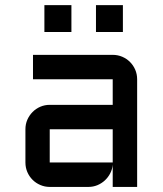

<svg xmlns="http://www.w3.org/2000/svg" viewBox="-20 -736 640 756"><path d="M80.1 -227.1Q80.1 -247.1 87.6 -264.4Q95.2 -281.7 108.2 -294.9Q121.1 -308.1 138.7 -315.7Q156.2 -323.2 175.8 -323.2H423.8V-423.8H109.9V-520H423.8Q443.8 -520 461.4 -512.5Q479 -504.9 491.9 -491.9Q504.9 -479 512.5 -461.4Q520 -443.8 520 -423.8V0H423.8V-87.9Q422.4 -69.8 414.1 -53.7Q405.8 -37.6 392.8 -25.6Q379.9 -13.7 363.3 -6.8Q346.7 0 328.1 0H175.8Q156.2 0 138.7 -7.6Q121.1 -15.1 108.2 -28.1Q95.2 -41 87.6 -58.6Q80.1 -76.2 80.1 -96.2ZM175.8 -96.2H423.8V-227.1H175.8ZM357.9 -715.8H463.9V-609.9H357.9ZM154.8 -715.8H261.2V-609.9H154.8Z"/></svg>

Font: Aldrich [RUS by Daymarius]
Style: Regular
Weight: 400
Designer: Matthew Desmond
Foundry: Matthew Desmond
Version: Version 1.002 August 24, 2018